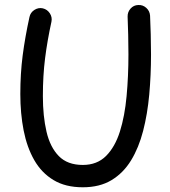

<svg xmlns="http://www.w3.org/2000/svg" viewBox="-20 -731 699 789"><path d="M155.8 -696.8Q174.3 -692.4 184.8 -676.3Q195.3 -660.2 191.4 -641.6Q174.3 -563.5 165.3 -491.9Q156.2 -420.4 156.2 -335.9Q156.2 -253.9 171.1 -189.9Q186 -126 221.7 -89.6Q257.3 -53.2 320.3 -53.2Q378.9 -53.2 415.8 -90.1Q452.6 -127 472.7 -190.4Q492.7 -253.9 500.2 -335.9Q507.8 -418 507.8 -507.8Q507.8 -543 506.8 -587.9Q505.9 -632.8 504.4 -662.6Q503.9 -681.6 516.6 -695.8Q529.3 -710 548.3 -710.4Q566.9 -711.4 581.1 -698.7Q595.2 -686 596.7 -667Q598.1 -637.2 599.4 -590.8Q600.6 -544.4 600.6 -507.8Q600.6 -422.4 593.3 -342Q585.9 -261.7 568.1 -192.9Q550.3 -124 518.6 -72Q486.8 -20 438.2 9.3Q389.6 38.6 320.3 38.6Q249 38.6 200 9Q150.9 -20.5 120.8 -73Q90.8 -125.5 77.1 -195.1Q63.5 -264.6 63.5 -344.7Q63.5 -428.2 73.2 -503.4Q83 -578.6 101.1 -661.1Q105 -679.7 121.3 -690.2Q137.7 -700.7 155.8 -696.8Z"/></svg>

Font: Mikhak-DS2-FD Medium
Style: Regular
Weight: 500
Designer: Amin Abedi
Version: Version 3.4